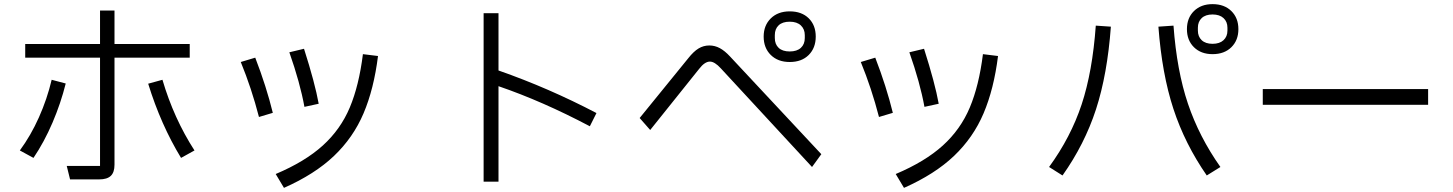

<svg xmlns="http://www.w3.org/2000/svg" viewBox="-20 -849 7030 929"><path d="M319 19 303 -46H464V-570H102V-636H464V-798H534V-636H898V-570H534V-52Q534 -15 516 2Q498 19 460 19ZM76 -121Q129 -193 168.5 -281.5Q208 -370 230 -463L298 -445Q274 -349 234 -255.5Q194 -162 142 -85ZM856 -85Q758 -246 697 -444L766 -463Q821 -276 921 -121Z M1453 -332Q1432 -448 1380 -596L1451 -613Q1504 -447 1522 -347ZM1314 -7Q1456 -67 1542 -145Q1628 -223 1672.5 -329Q1717 -435 1736 -587L1809 -578Q1789 -418 1739 -300.5Q1689 -183 1596 -94.5Q1503 -6 1354 60ZM1233 -283Q1197 -422 1145 -549L1215 -570Q1269 -430 1300 -303Z M2834 -238Q2605 -359 2392 -432V30H2320V-785H2392V-508Q2635 -423 2866 -302Z M3675 -672Q3675 -726 3709.5 -760Q3744 -794 3801 -794Q3859 -794 3893 -760.5Q3927 -727 3927 -672Q3927 -617 3893 -583Q3859 -549 3801 -549Q3744 -549 3709.5 -583Q3675 -617 3675 -672ZM3874 -665V-679Q3874 -708 3855 -726Q3836 -744 3801 -744Q3766 -744 3747.5 -726.5Q3729 -709 3729 -679V-665Q3729 -635 3747.5 -617.5Q3766 -600 3801 -600Q3836 -600 3855 -617.5Q3874 -635 3874 -665ZM3468 -518Q3438 -551 3415 -551Q3390 -551 3363 -516L3126 -220L3075 -278L3310 -567Q3336 -600 3360 -614.5Q3384 -629 3412 -629Q3439 -629 3463 -616Q3487 -603 3512 -576L3954 -103L3909 -41Z M4453 -332Q4432 -448 4380 -596L4451 -613Q4504 -447 4522 -347ZM4314 -7Q4456 -67 4542 -145Q4628 -223 4672.5 -329Q4717 -435 4736 -587L4809 -578Q4789 -418 4739 -300.5Q4689 -183 4596 -94.5Q4503 -6 4354 60ZM4233 -283Q4197 -422 4145 -549L4215 -570Q4269 -430 4300 -303Z M5723 -708Q5723 -762 5757 -795.5Q5791 -829 5847 -829Q5904 -829 5938 -795.5Q5972 -762 5972 -708Q5972 -654 5938 -620.5Q5904 -587 5847 -587Q5791 -587 5757 -620.5Q5723 -654 5723 -708ZM5919 -701V-715Q5919 -744 5900 -761.5Q5881 -779 5847 -779Q5813 -779 5794.5 -761.5Q5776 -744 5776 -715V-701Q5776 -672 5794.5 -654.5Q5813 -637 5847 -637Q5881 -637 5900 -654.5Q5919 -672 5919 -701ZM5056 -41Q5161 -185 5213.5 -343.5Q5266 -502 5282 -725L5355 -720Q5338 -489 5283 -320Q5228 -151 5121 0ZM5658 -725Q5674 -507 5728 -347Q5782 -187 5885 -41L5819 0Q5713 -153 5657.5 -322.5Q5602 -492 5585 -720Z M6890 -342H6090V-418H6890Z"/></svg>

Font: IBM Plex Sans JP
Style: Regular
Weight: 400
Designer: Mike Abbink; Paul van der Laan; Pieter van Rosmalen; Wujin Sim; Yejin Wi; Jinhee Kim; Boomi Park; Yona Kim; Kichan Ma
Foundry: Sandoll Inc.
Version: Version 1.001